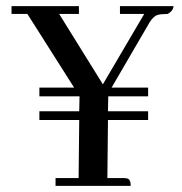

<svg xmlns="http://www.w3.org/2000/svg" viewBox="-20 -606 595 626"><path d="M406.2 0Q406.2 -22.5 393.6 -24.4Q388.7 -25.4 382.8 -25.4H330.1L332 -214.8H462.9V-243.2H332L333 -292H462.9V-320.3H343.8L467.8 -533.2Q480.5 -553.7 495.1 -557.6Q506.8 -560.5 526.4 -560.5Q543.9 -569.3 545.9 -585.9H371.1V-560.5H450.2L315.4 -331.1L172.9 -560.5H237.3V-585.9H17.6V-560.5H69.3L221.7 -320.3H108.4V-292H239.3L238.3 -243.2H108.4V-214.8H238.3L236.3 -25.4H161.1V0Z"/></svg>

Font: Abhaya Libre Medium
Style: Regular
Weight: 500
Designer: Pushpananda Ekanayake, Sol Matas, Pathum Egodawatta
Foundry: Mooniak
Version: Version 1.050 ; ttfautohint (v1.6)